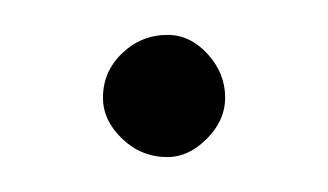

<svg xmlns="http://www.w3.org/2000/svg" viewBox="-20 -398 188 110"><path d="M76 -308Q61 -308 50 -318.5Q39 -329 39 -342Q39 -357 50 -367.5Q61 -378 76 -378Q89 -378 99 -367Q109 -356 109 -342Q109 -329 98.5 -318.5Q88 -308 76 -308Z"/></svg>

Font: Tajawal ExtraLight
Style: Regular
Weight: 275
Designer: Boutros Fonts
Foundry: Created by Boutros International 2017
Version: Version 1.700